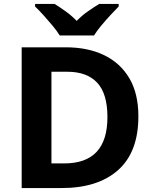

<svg xmlns="http://www.w3.org/2000/svg" viewBox="-20 -954 780 974"><path d="M682 -364Q682 -183 579.5 -91.5Q477 0 292 0H90V-714H314Q426 -714 508.5 -674Q591 -634 636.5 -556.5Q682 -479 682 -364ZM525 -360Q525 -479 473 -534.5Q421 -590 322 -590H241V-125H306Q525 -125 525 -360ZM283 -774Q269 -797 246.5 -824Q224 -851 200.5 -877Q177 -903 158 -921V-934H257Q283 -918 313 -896.5Q343 -875 369 -848Q395 -875 426 -896.5Q457 -918 483 -934H582V-921Q564 -903 540 -877Q516 -851 493.5 -824Q471 -797 457 -774Z"/></svg>

Font: Noto Sans Tai Tham
Style: Regular
Weight: 400
Designer: Monotype Design Team 2013. Revised by David WIlliams 2020
Foundry: Monotype Imaging Inc.
Version: Version 2.002